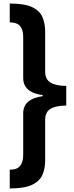

<svg xmlns="http://www.w3.org/2000/svg" viewBox="-20 -871 419 1084"><path d="M35 -851Q120 -851 163 -830Q206 -809 220.5 -772.5Q235 -736 235 -692V-466Q235 -423 266 -404.5Q297 -386 354 -386V-275Q297 -275 266 -257Q235 -239 235 -195V35Q235 79 220 115Q205 151 162 172Q119 193 35 193V87Q78 87 94.5 64.5Q111 42 111 4V-231Q111 -313 221 -328V-334Q111 -349 111 -431V-663Q111 -701 94.5 -722.5Q78 -744 35 -745Z"/></svg>

Font: Noto Sans Tamil UI ExtraCondensed
Style: Bold
Weight: 700
Width: 2
Designer: Jelle Bosma - Monotype Design Team
Foundry: Monotype Imaging Inc.
Version: Version 2.004; ttfautohint (v1.8.4.7-5d5b)